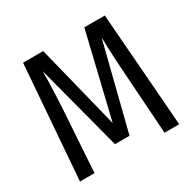

<svg xmlns="http://www.w3.org/2000/svg" viewBox="-152 -848 1015 1007"><g transform="rotate(-30 355.5 -344.5)"><path d="M656 0H567L546 -311Q533 -489 531 -598L400 -78H312L175 -599Q175 -483 163 -308L143 0H55L108 -689H230L357 -180L479 -689H603Z"/></g></svg>

Font: Fira Sans Condensed
Style: Regular
Weight: 400
Width: 3
Designer: bBox Type GmbH & Carrois Corporate GbR & Edenspiekermann AG
Foundry: bBox Type GmbH & Carrois Corporate GbR & Edenspiekermann AG
Version: Version 4.301